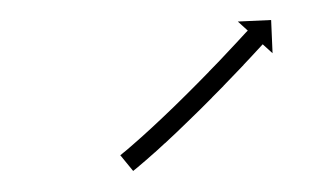

<svg xmlns="http://www.w3.org/2000/svg" viewBox="-20 -342 319 189"><path d="M100 -190.4C99.5 -190 98.9 -189.6 98.4 -189.2L111.1 -173.7C111.6 -174.1 112.1 -174.5 112.6 -175L112.7 -175L112.7 -175C114.1 -176.2 115.6 -177.4 117 -178.6L117.1 -178.6L117.1 -178.7C119.3 -180.6 121.6 -182.5 123.8 -184.4L123.8 -184.4L123.8 -184.4C126.7 -186.9 129.6 -189.5 132.4 -192L132.4 -192L132.5 -192C135.8 -195 139.1 -198.1 142.4 -201.1L142.5 -201.1L142.5 -201.1C146.2 -204.5 149.8 -208 153.5 -211.4L153.5 -211.4L153.5 -211.4C157.4 -215.1 161.3 -218.8 165.1 -222.6L165.1 -222.6L165.1 -222.6C169.1 -226.4 173.1 -230.3 177 -234.2L177 -234.2L177 -234.2C180.9 -238.1 184.8 -242 188.7 -245.9L188.7 -246L188.7 -246C192.5 -249.8 196.3 -253.6 200 -257.4L200 -257.4L200 -257.5C203.5 -261.1 207 -264.7 210.4 -268.3L210.4 -268.3L210.4 -268.3C213.5 -271.5 216.6 -274.8 219.7 -278L219.7 -278.1L219.7 -278.1C222.3 -280.8 224.9 -283.6 227.5 -286.4L227.5 -286.4L227.5 -286.4C229.5 -288.5 231.5 -290.7 233.4 -292.8L233.4 -292.8L233.4 -292.8C234.7 -294.2 236 -295.6 237.3 -297C237.7 -297.5 238.2 -298 238.6 -298.4L248.3 -289.6L246.9 -322.3L214.1 -320.8L223.9 -311.9C223.4 -311.5 223 -311 222.5 -310.5C221.3 -309.1 220 -307.7 218.7 -306.4L218.7 -306.4L218.7 -306.4C216.8 -304.2 214.8 -302.1 212.8 -300L212.8 -300L212.8 -300C210.3 -297.2 207.7 -294.5 205.1 -291.8L205.1 -291.8L205.1 -291.8C202.1 -288.5 199 -285.3 196 -282.1L196 -282.1L196 -282.1C192.5 -278.5 189.1 -274.9 185.6 -271.4L185.6 -271.4L185.7 -271.4C182 -267.6 178.2 -263.8 174.5 -260L174.5 -260L174.5 -260C170.7 -256.1 166.8 -252.3 162.9 -248.4L162.9 -248.4L162.9 -248.4C159 -244.6 155.1 -240.7 151.2 -236.9L151.2 -236.9L151.2 -236.9C147.4 -233.3 143.6 -229.6 139.7 -225.9L139.7 -225.9L139.8 -226C136.2 -222.6 132.5 -219.2 128.9 -215.8L128.9 -215.8L128.9 -215.8C125.7 -212.8 122.4 -209.9 119.1 -206.9L119.1 -206.9L119.1 -206.9C116.3 -204.4 113.5 -202 110.7 -199.5L110.7 -199.5L110.7 -199.5C108.6 -197.7 106.4 -195.8 104.2 -193.9L104.2 -193.9L104.2 -193.9C102.8 -192.8 101.4 -191.6 99.9 -190.4L100 -190.4Z"/></svg>

Font: FRB American Cursive Just Arrows Extralight
Style: Italic
Weight: 200
Italic angle: -25°
Version: Version 2.0;Modular Font Editor K font №1